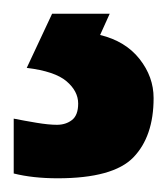

<svg xmlns="http://www.w3.org/2000/svg" viewBox="-64 -20 244 280"><path d="M160 123Q160 179 130.5 209.5Q101 240 20 240Q-16 240 -44 233V153Q-29 156 -11 159Q7 162 19 162Q32 162 41 155Q50 148 50 131Q50 113 33 98.5Q16 84 -25 79L12 0H96L82 31Q119 40 139.5 66Q160 92 160 123Z"/></svg>

Font: Noto Sans Malayalam Condensed
Style: Bold
Weight: 700
Width: 3
Designer: Jelle Bosma - Monotype Design Team
Foundry: Monotype Imaging Inc.
Version: Version 2.104; ttfautohint (v1.8.4.7-5d5b)